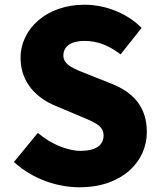

<svg xmlns="http://www.w3.org/2000/svg" viewBox="-20 -778 679 812"><path d="M317 14C497 14 601 -95 601 -219C601 -324 546 -386 454 -423L361 -460C295 -486 248 -502 248 -543C248 -583 282 -605 337 -605C395 -605 441 -585 490 -548L579 -660C514 -725 423 -758 337 -758C179 -758 67 -658 67 -533C67 -425 140 -360 218 -329L313 -289C377 -262 418 -248 418 -205C418 -165 387 -140 321 -140C262 -140 193 -171 140 -216L39 -93C116 -22 220 14 317 14Z"/></svg>

Font: Noto Sans CJK KR Black
Style: Regular
Weight: 900
Designer: Ryoko NISHIZUKA (kana & ideographs); Paul D. Hunt (Latin, Greek & Cyrillic); Wenlong ZHANG (bopomofo); Sandoll Communica
Foundry: Adobe Systems Incorporated
Version: Version 1.004;PS 1.004;hotconv 1.0.82;makeotf.lib2.5.63406